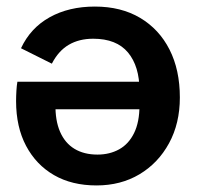

<svg xmlns="http://www.w3.org/2000/svg" viewBox="-20 -553 602 585"><path d="M274 12Q199 12 144.5 -19.5Q90 -51 59.5 -108.5Q29 -166 29 -245Q29 -260 30 -276.5Q31 -293 33 -304H463V-220H111L149 -236Q148 -186 163 -151.5Q178 -117 207 -99.5Q236 -82 277 -82Q314 -82 343 -98Q372 -114 388.5 -147.5Q405 -181 405 -232V-277Q405 -351 370 -393Q335 -435 264 -435Q221 -435 189.5 -416.5Q158 -398 138 -359L44 -406Q73 -468 131.5 -500.5Q190 -533 269 -533Q349 -533 407 -498.5Q465 -464 496.5 -402Q528 -340 528 -256Q528 -177 495 -116.5Q462 -56 405 -22Q348 12 274 12Z"/></svg>

Font: TikTok Sans 24pt SemiBold
Style: Regular
Weight: 600
Version: Version 4.000